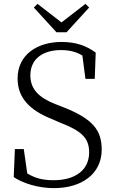

<svg xmlns="http://www.w3.org/2000/svg" viewBox="-20 -958 596 993"><path d="M259 15C404 15 506 -60 506 -184C506 -285 460 -343 309 -403L265 -420C185 -452 137 -494 137 -568C137 -656 205 -699 295 -699C338 -699 372 -691 406 -671L422 -550H470L475 -686C427 -721 374 -741 298 -741C174 -741 71 -676 71 -552C71 -451 135 -387 249 -342L290 -324C403 -281 441 -243 441 -170C441 -76 366 -26 258 -26C203 -26 164 -35 121 -61L103 -187H57L51 -42C97 -11 176 15 259 15ZM174 -938 155 -919 272 -791H324L441 -919L422 -938L298 -842Z"/></svg>

Font: Kiri Minchoo Light
Style: Regular
Weight: 300
Designer: Ryoko NISHIZUKA 西塚涼子 (kana & ideographs); Frank Grießhammer (Latin, Greek & Cyrillic);
akenotsuki.com/eyeben/fonts/ (U+
Foundry: Adobe
akenotsuki.com/eyeben/fonts/
Version: Version 4.002;hotconv 1.0.119;makeotfexe 2.5.65604